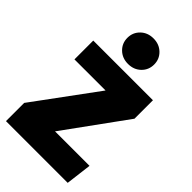

<svg xmlns="http://www.w3.org/2000/svg" viewBox="-284 -1040 1126 1126"><g transform="rotate(45 278.5 -477.5)"><path d="M533 -696V-543L256 -161H542L522 0H10V-151L296 -540H38V-696ZM390 -849Q390 -804 358.5 -773.5Q327 -743 279 -743Q231 -743 199.5 -773.5Q168 -804 168 -849Q168 -894 199.5 -924.5Q231 -955 279 -955Q327 -955 358.5 -924.5Q390 -894 390 -849Z"/></g></svg>

Font: Fira Sans Black
Style: Regular
Weight: 900
Designer: Carrois Corporate & Edenspiekermann AG
Foundry: Carrois Corporate GbR & Edenspiekermann AG
Version: Version 4.203